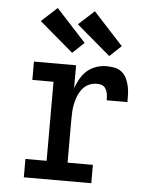

<svg xmlns="http://www.w3.org/2000/svg" viewBox="-55 -829 709 876"><g transform="rotate(5 300.0 -391.5)"><path d="M87 0V-84H184V-446H87V-530H280V-425Q288 -447 300 -468.5Q312 -490 330 -506Q348 -522 371.5 -530Q395 -538 419 -538Q437 -538 455.5 -534.5Q474 -531 488.5 -519.5Q503 -508 511 -491Q519 -474 523 -456Q527 -438 527.5 -419.5Q528 -401 528 -383H433Q433 -391 432.5 -399.5Q432 -408 430 -416.5Q428 -425 424 -433Q420 -441 413.5 -446Q407 -451 398.5 -452.5Q390 -454 381 -454Q362 -454 345 -446Q328 -438 316 -423Q304 -408 297 -390.5Q290 -373 286 -355Q282 -337 281 -318.5Q280 -300 280 -281V-84H396V0ZM427 -585 272 -717 344 -783 480 -635ZM257 -585 102 -717 174 -783 310 -635Z"/></g></svg>

Font: Iosevka Curly Slab MdEx
Style: Regular
Weight: 500
Width: 7
Monospace: yes
Designer: Belleve Invis
Foundry: Belleve Invis
Version: Version 11.1.0; ttfautohint (v1.8.3)